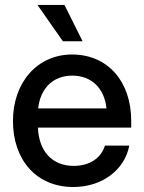

<svg xmlns="http://www.w3.org/2000/svg" viewBox="-20 -749 584 781"><path d="M278.3 11.7C395 11.7 486.8 -57.1 505.9 -156.7H406.7C392.1 -107.9 347.2 -74.2 279.8 -74.2C189.5 -74.2 137.7 -137.2 134.3 -230H513.7V-257.8C513.7 -417 418.9 -527.3 272.9 -527.3C132.3 -527.3 32.7 -414.1 32.7 -256.8C32.7 -101.1 125.5 11.7 278.3 11.7ZM413.1 -308.1H135.3C144 -390.1 196.3 -441.4 273.9 -441.4C352.1 -441.4 404.8 -390.1 413.1 -308.1ZM132.3 -729 235.8 -581.1H315.9L242.2 -729Z"/></svg>

Font: Inteeer Medium
Style: Regular
Weight: 500
Designer: Rasmus Andersson
Foundry: rsms
Version: Version 4.001;Glyphs 3.4 (3402)